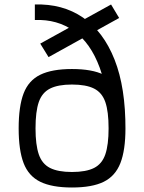

<svg xmlns="http://www.w3.org/2000/svg" viewBox="-20 -820 640 854"><path d="M300 14Q211 14 159 -11.5Q107 -37 85 -94.5Q63 -152 63 -249Q63 -347 85 -404.5Q107 -462 159 -487.5Q211 -513 300 -513Q390 -513 441.5 -487.5Q493 -462 515.5 -404.5Q538 -347 538 -249Q538 -152 515.5 -94.5Q493 -37 441.5 -11.5Q390 14 300 14ZM300 -55Q363 -55 398.5 -73Q434 -91 448.5 -133.5Q463 -176 463 -249Q463 -324 448.5 -366Q434 -408 398.5 -426Q363 -444 300 -444Q238 -444 202.5 -426Q167 -408 152.5 -366Q138 -324 138 -249Q138 -176 152.5 -133.5Q167 -91 202.5 -73Q238 -55 300 -55ZM463 -243Q464 -409 423.5 -519Q383 -629 309 -682Q235 -735 135 -731V-800Q258 -804 349 -742Q440 -680 489.5 -555Q539 -430 538 -243ZM196 -566 159 -626 474 -800 510 -740Z"/></svg>

Font: Victor Mono
Style: Regular
Weight: 400
Monospace: yes
Designer: Rune Bjørnerås
Version: Version 1.561;gftools[0.9.30]